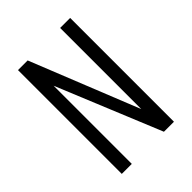

<svg xmlns="http://www.w3.org/2000/svg" viewBox="-175 -682 773 773"><g transform="rotate(-45 211.0 -295.5)"><path d="M63 0V-591H118L303 -129V-591H360V0H303L120 -445V0Z"/></g></svg>

Font: Alumni Sans
Style: Regular
Weight: 400
Designer: Robert E. Leuschke
Foundry: Robert E. Leuschke
Version: Version 1.018